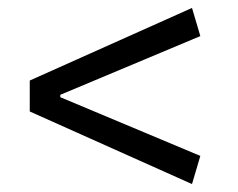

<svg xmlns="http://www.w3.org/2000/svg" viewBox="-20 -491 600 484"><path d="M55 -210V-288L464 -471L485 -400L132 -252V-246L485 -98L464 -27Z"/></svg>

Font: Athiti Medium
Style: Regular
Weight: 500
Designer: CadsonDemak Team
Foundry: CadsonDemak
Version: Version 1.032